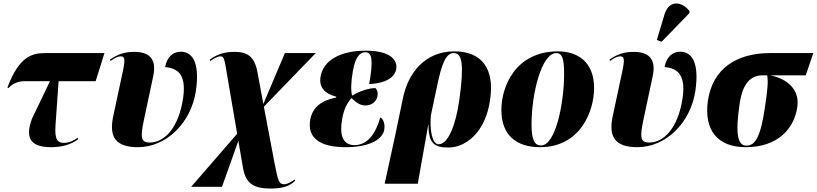

<svg xmlns="http://www.w3.org/2000/svg" viewBox="-20 -844 4739 1114"><path d="M277 10C327 10 388 -1 433 -36L430 -45C414 -31 381 -15 352 -15C299 -15 297 -57 304 -145L320 -373H535L586 -536H243C170 -536 92 -521 23 -336L29 -333C55 -361 86 -373 125 -373H270L165 -154C125 -44 156 10 277 10Z M780 10C943 10 1089 -128 1117 -319C1141 -490 1091 -544 1029 -544C984 -544 949 -514 938 -455C1007 -448 1062 -417 1043 -279C1018 -104 936 -17 848 -17C795 -17 795 -52 815 -148L869 -402C891 -505 843 -543 759 -543C705 -543 663 -530 618 -498L621 -490C651 -512 666 -517 681 -517C703 -517 707 -502 695 -441L637 -170C612 -52 648 10 780 10Z M1550 250C1619 250 1661 236 1692 205L1689 197C1677 208 1649 225 1629 225C1598 225 1594 208 1574 108L1511 -225L1812 -536H1633L1508 -241L1474 -424C1457 -516 1416 -543 1341 -543C1285 -543 1242 -531 1197 -498L1200 -490C1221 -504 1240 -517 1259 -517C1281 -517 1282 -502 1299 -401L1356 -68L1089 240H1268L1363 -27L1390 131C1406 223 1455 250 1550 250Z M1984 10C2142 10 2205 -46 2210 -95C2214 -124 2205 -152 2187 -163C2158 -64 2110 -2 2037 -2C1967 -2 1949 -64 1965 -152C1975 -213 1996 -248 2019 -275C2044 -252 2068 -232 2100 -232C2138 -232 2165 -256 2170 -287C2174 -307 2169 -322 2158 -333C2121 -333 2065 -315 2023 -289C2015 -318 2016 -369 2028 -435C2042 -513 2068 -541 2100 -541C2140 -541 2146 -492 2122 -356C2237 -363 2272 -405 2279 -443C2287 -491 2252 -550 2102 -550C1953 -550 1856 -493 1840 -400C1829 -337 1865 -300 1931 -283L1930 -278C1848 -262 1793 -223 1780 -149C1762 -49 1830 10 1984 10Z M2212 222H2404L2465 -122H2466C2466 -10 2501 12 2583 12C2680 12 2798 -74 2824 -268C2850 -449 2773 -546 2616 -546C2448 -546 2349 -424 2318 -275L2275 -68ZM2525 -7C2490 -7 2472 -80 2480 -175L2515 -340C2544 -482 2569 -536 2613 -536C2661 -536 2674 -474 2645 -264C2624 -117 2580 -7 2525 -7Z M3113 10C3349 10 3427 -201 3427 -333C3427 -484 3332 -546 3218 -546C2970 -546 2889 -341 2889 -206C2889 -60 2976 10 3113 10ZM3119 0C3082 0 3064 -31 3064 -123C3064 -302 3123 -536 3207 -536C3243 -536 3253 -503 3253 -411C3253 -255 3206 0 3119 0Z M3819 -602 3979 -767 3981 -779C3938 -836 3863 -847 3836 -762L3791 -612ZM3678 10C3841 10 3987 -128 4015 -319C4039 -490 3989 -544 3927 -544C3882 -544 3847 -514 3836 -455C3905 -448 3960 -417 3941 -279C3916 -104 3834 -17 3746 -17C3693 -17 3693 -52 3713 -148L3767 -402C3789 -505 3741 -543 3657 -543C3603 -543 3561 -530 3516 -498L3519 -490C3549 -512 3564 -517 3579 -517C3601 -517 3605 -502 3593 -441L3535 -170C3510 -52 3546 10 3678 10Z M4307 10C4494 10 4589 -99 4606 -224C4621 -325 4547 -387 4449 -407H4655L4699 -536H4448C4255 -536 4114 -447 4087 -258C4064 -90 4142 10 4307 10ZM4311 1C4259 1 4246 -69 4271 -239C4288 -361 4336 -407 4405 -407H4431C4438 -375 4434 -330 4420 -233C4394 -49 4362 1 4311 1Z"/></svg>

Font: Noto Serif Display SemiCondensed Black
Style: Italic
Weight: 900
Width: 4
Italic angle: -12°
Designer: Monotype Design Team
Foundry: Monotype Imaging Inc.
Version: Version 2.009